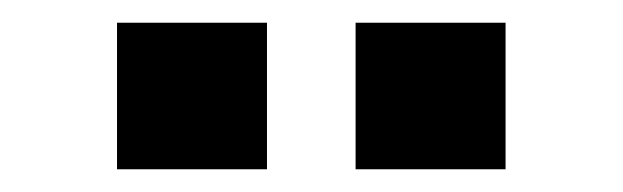

<svg xmlns="http://www.w3.org/2000/svg" viewBox="-20 -742 548 169"><path d="M83 -593V-722H215V-593ZM293 -593V-722H425V-593Z"/></svg>

Font: Raleway Thin ExtraBold
Style: Regular
Weight: 800
Version: Version 4.026